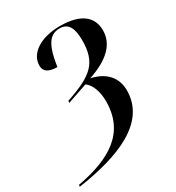

<svg xmlns="http://www.w3.org/2000/svg" viewBox="-266 -660 927 1013"><g transform="rotate(-30 197.5 -153.5)"><path d="M-77 229 -79 240C179 202 391 118 391 -77C391 -156 341 -210 255 -228C374 -268 440 -328 440 -414C440 -494 384 -547 254 -547C138 -547 56 -495 56 -419C56 -385 81 -366 135 -366C154 -502 191 -537 247 -537C298 -537 319 -498 319 -424C319 -286 262 -239 96 -183L94 -171L217 -213C248 -191 267 -142 267 -82C267 110 128 191 -77 229Z"/></g></svg>

Font: Noto Serif Display SemiCondensed SemiBold
Style: Italic
Weight: 600
Width: 4
Italic angle: -12°
Designer: Monotype Design Team
Foundry: Monotype Imaging Inc.
Version: Version 2.009